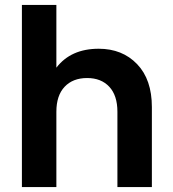

<svg xmlns="http://www.w3.org/2000/svg" viewBox="-20 -760 701 780"><path d="M69 0V-740H209V-485Q268 -562 381 -562Q477 -562 537 -499.5Q597 -437 597 -325V0H457V-306Q457 -372 424 -407.5Q391 -443 334 -443Q276 -443 242.5 -407.5Q209 -372 209 -306V0Z"/></svg>

Font: SVN-Poppins SemiBold
Style: Regular
Weight: 600
Designer: Ninad Kale (Devanagari), Jonny Pinhorn (Latin)
Foundry: Indian Type Foundry
Version: Version 3.002 2017